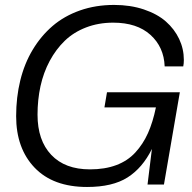

<svg xmlns="http://www.w3.org/2000/svg" viewBox="-20 -742 773 772"><path d="M330.1 9.8Q193.4 9.8 119.1 -67.9Q44.9 -145.5 44.9 -274.9Q44.9 -350.6 61.5 -418.5Q78.1 -486.3 111.3 -541.7Q144.5 -597.2 191.4 -637.5Q238.3 -677.7 301.5 -700Q364.7 -722.2 439 -722.2Q504.4 -722.2 558.3 -704.1Q612.3 -686 647 -655.5Q681.6 -625 700.4 -585.2Q719.2 -545.4 719.2 -501Q719.2 -486.3 716.8 -475.1H642.1Q639.2 -552.7 585 -601.8Q530.8 -650.9 435.1 -650.9Q376 -650.9 325.9 -631.6Q275.9 -612.3 240.5 -578.1Q205.1 -543.9 179.9 -497.1Q154.8 -450.2 142.8 -395.5Q130.9 -340.8 130.9 -280.8Q130.9 -177.7 186 -119.4Q241.2 -61 341.8 -61Q401.9 -61 447.5 -78.1Q493.2 -95.2 524.2 -128.9Q555.2 -162.6 575 -206.8Q594.7 -251 606.9 -310.1H399.9L410.2 -371.1H703.1L639.2 0H573.2L590.8 -143.1Q553.2 -66.9 492.9 -28.6Q432.6 9.8 330.1 9.8Z"/></svg>

Font: Creato Display
Style: Italic
Weight: 400
Italic angle: -10°
Version: Version 1.000